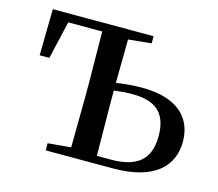

<svg xmlns="http://www.w3.org/2000/svg" viewBox="-81 -623 825 725"><g transform="rotate(15 331.5 -261.0)"><path d="M153 0H417C580 0 645 -72 645 -165C645 -257 585 -323 443 -323C410 -323 376 -320 343 -315L345 -485L435 -494V-522H41L38 -341H76L110 -489H243L245 -292V-230L243 -36L153 -28ZM343 -285C366 -288 390 -290 415 -290C507 -290 551 -251 551 -162C551 -70 501 -30 399 -30H345L343 -230Z"/></g></svg>

Font: Noto Serif CJK SC Medium
Style: Regular
Weight: 500
Designer: Ryoko NISHIZUKA 西塚涼子 (kana & ideographs); Frank Grießhammer (Latin, Greek & Cyrillic); Wenlong ZHANG 张文龙 (bopomofo); San
Foundry: Adobe
Version: Version 2.001;hotconv 1.1.0;makeotfexe 2.6.0